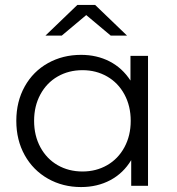

<svg xmlns="http://www.w3.org/2000/svg" viewBox="-20 -752 718 777"><path d="M579 -526V0H511V-104Q479 -51 426.5 -23Q374 5 308 5Q234 5 174 -29Q114 -63 80 -124Q46 -185 46 -263Q46 -341 80 -402Q114 -463 174 -496.5Q234 -530 308 -530Q372 -530 423.5 -503.5Q475 -477 508 -426V-526ZM509 -263Q509 -323 483.5 -370Q458 -417 413.5 -442.5Q369 -468 314 -468Q258 -468 213.5 -442.5Q169 -417 143.5 -370Q118 -323 118 -263Q118 -203 143.5 -156Q169 -109 213.5 -83.5Q258 -58 314 -58Q369 -58 413.5 -83.5Q458 -109 483.5 -156Q509 -203 509 -263ZM428 -608 329 -691 230 -608H164L293 -732H365L494 -608Z"/></svg>

Font: CMG Sans
Style: Regular
Weight: 400
Designer: Julieta Ulanovsky
Foundry: Julieta Ulanovsky
Version: Version 7.200